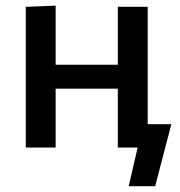

<svg xmlns="http://www.w3.org/2000/svg" viewBox="-20 -521 635 678"><path d="M71 0V-497L176.5 -501V-292.5H396V-497H501.5V-82.5H585Q578 -54.5 570.5 -26.5Q563 1.5 556 29Q549 55.5 542 82.5Q535 109.5 528 136.5H434.5L466 0H396V-208H176.5V0Z"/></svg>

Font: Commissioner Medium
Style: Regular
Weight: 500
Designer: Kostas Bartsokas
Foundry: Kostas Bartsokas
Version: Version 1.000; ttfautohint (v1.8.3)